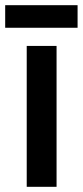

<svg xmlns="http://www.w3.org/2000/svg" viewBox="-35 -720 319 740"><path d="M264 -700H-15V-613H264ZM183 0V-543H68V0Z"/></svg>

Font: Noto Sans Tamil Condensed SemiBold
Style: Regular
Weight: 600
Width: 3
Designer: Jelle Bosma - Monotype Design Team
Foundry: Monotype Imaging Inc.
Version: Version 2.004